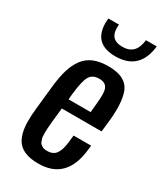

<svg xmlns="http://www.w3.org/2000/svg" viewBox="-199 -870 817 956"><g transform="rotate(30 209.0 -392.0)"><path d="M253.4 -646Q128.4 -646 128.4 -766.6Q128.4 -778.8 129.9 -792H190.9Q189.9 -782.7 189.9 -774.4Q189.9 -742.2 203.6 -725.6Q221.2 -705.1 259.3 -704.6Q297.9 -704.6 319.3 -725.3Q340.8 -746.1 346.2 -792H408.2Q392.1 -646 253.4 -646ZM188.5 8.3Q138.7 8.3 106.9 -6.3Q75.2 -21 59.6 -49.8Q43.9 -79.1 40 -122.1Q38.6 -137.7 39.1 -155.3Q39.1 -186 43 -222.2L57.1 -356Q63.5 -416 75.9 -457.5Q88.4 -499 110.8 -528.8Q133.3 -558.6 167.7 -572.5Q202.1 -586.4 250.5 -586.4Q302.7 -586.4 334.2 -569.6Q365.7 -552.7 378.4 -520.5Q390.6 -488.3 392.6 -441.4Q393.1 -432.6 393.1 -423.3Q393.1 -383.8 387.2 -335.4L381.8 -288.1H153.3L145 -210Q143.6 -193.4 142.8 -186Q142.1 -178.7 141.1 -164.6Q140.1 -150.4 140.4 -143.8Q140.6 -137.2 140.9 -125.7Q141.1 -114.3 143.1 -108.9Q145 -103.5 147.7 -95.5Q150.4 -87.4 154.8 -83.5Q159.2 -79.6 164.8 -75.4Q170.4 -71.3 178.2 -69.8Q186 -68.4 195.8 -68.4Q230.5 -68.4 246.6 -92.3Q262.7 -116.2 267.6 -165L271.5 -200.7H372.6L369.6 -177.2Q350.6 8.3 188.5 8.3ZM159.7 -344.2H286.6L291.5 -396.5Q294.4 -423.8 294.4 -445.3Q293.9 -452.1 293.9 -458Q293 -483.4 280.5 -496.6Q268.1 -509.8 241.7 -509.8Q202.6 -509.8 186.8 -481.9Q170.9 -454.1 162.6 -376.5Z"/></g></svg>

Font: Oswald
Style: Regular
Weight: 400
Designer: Vernon Adams
Foundry: Vernon Adams
Version: 3.0; ttfautohint (v0.94.23-7a4d-dirty) -l 8 -r 50 -G 200 -x 